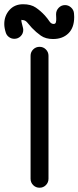

<svg xmlns="http://www.w3.org/2000/svg" viewBox="-81 -878 367 898"><path d="M62 -617.2Q62 -634.5 74.2 -646.8Q86.5 -659 104 -659Q121.5 -659 133.6 -646.8Q145.8 -634.5 145.8 -617.2V-42Q145.8 -24.5 133.6 -12.2Q121.5 0 104 0Q86.5 0 74.2 -12.2Q62 -24.5 62 -42ZM181.2 -811.2Q181.2 -828.8 193.5 -841.5Q205.8 -854.2 223.2 -854.2Q239 -854.2 251.2 -843.1Q263.5 -832 265 -816.2Q265.2 -811.2 265.6 -806.8Q266 -802.2 266 -798.2Q266 -748.5 238.9 -722Q211.8 -695.5 167.2 -695.5Q132.8 -695.5 110.2 -711.2Q87.8 -727 68 -747.8Q55 -763 45.8 -773.6Q36.5 -784.2 24.2 -784.2Q18.5 -784.2 18.8 -787.1Q19 -790 19 -782Q19 -777.2 20.9 -770Q22.8 -762.8 25.5 -751.8Q26.2 -748.8 27 -745.5Q27.8 -742.2 27.8 -738.5Q27.8 -720.8 15.5 -708.6Q3.2 -696.5 -14 -696.5Q-27.8 -696.5 -38.8 -704.5Q-49.8 -712.5 -53.8 -725Q-57.2 -735.5 -59.1 -745.8Q-61 -756 -61 -765.5Q-61 -804 -36.9 -831.1Q-12.8 -858.2 27.2 -858.2Q63.5 -858.2 86.5 -842.5Q109.5 -826.8 129.2 -805.2Q142.2 -790.5 150.2 -778.2Q158.2 -766 170.2 -766Q178.5 -766 180.5 -774Q182.5 -782 182 -792.2Q181.5 -802.5 181.2 -811.2Z"/></svg>

Font: Libertine-Super Thin
Style: Regular
Weight: 100
Designer: Bastien Sozeau
Foundry: NBR — Bastien Sozeau
Version: Version 2.003;gftools[0.9.33]